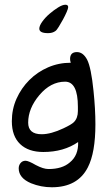

<svg xmlns="http://www.w3.org/2000/svg" viewBox="-20 -591 453 811"><path d="M183 -451Q146 -451 146 -470Q146 -482 158.5 -499.5Q171 -517 189 -532.5Q207 -548 225.5 -559.5Q244 -571 256 -571Q268 -571 268 -561Q268 -555 261.5 -540Q255 -525 246 -508.5Q237 -492 228 -477.5Q219 -463 214 -460Q202 -451 183 -451ZM199 200Q153 200 111 183Q59 161 59 120Q59 107 67 97.5Q75 88 88 88Q100 88 131 106Q163 123 185 123Q243 123 275 95Q312 65 310 9Q249 51 163 51Q100 51 65 17.5Q30 -16 30 -79Q30 -130 50 -174.5Q70 -219 104 -253Q138 -287 183 -306.5Q228 -326 279 -326Q276 -334 276 -342Q276 -371 305 -371Q331 -371 348 -339Q365 -306 375 -207Q379 -169 381 -133.5Q383 -98 383 -66Q383 54 351 116Q308 200 199 200ZM156 -24Q195 -24 248 -49Q265 -57 276 -63.5Q287 -70 292 -75Q309 -92 309 -122V-140Q309 -246 255 -246Q194 -246 146 -189Q99 -133 99 -73Q99 -24 156 -24Z"/></svg>

Font: Dongol
Style: Regular
Weight: 400
Designer: Abdo Mohamed and Ibrahim Hamdi
Foundry: Protype Foundry
Version: Version 1.000;hotconv 1.0.109;makeotfexe 2.5.65596